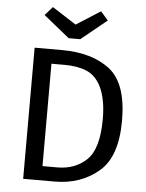

<svg xmlns="http://www.w3.org/2000/svg" viewBox="-60 -957 764 1005"><g transform="rotate(5 322.0 -454.5)"><path d="M303 -828 177 -909 137 -864 273 -754H334L469 -864L430 -909ZM100 -689V0H265C355 0 432 -26 495 -79C558 -131 589 -221 589 -348C589 -479 558 -568 495 -617C432 -665 348 -689 244 -689ZM265 -613C308 -613 346 -607 378 -594C442 -568 488 -493 488 -348C488 -245 468 -173 428 -134C388 -95 336 -75 272 -75H195V-613Z"/></g></svg>

Font: Fira Sans
Style: Regular
Weight: 400
Designer: Carrois Corporate & Edenspiekermann AG
Foundry: Carrois Corporate GbR & Edenspiekermann AG
Version: Version 4.203